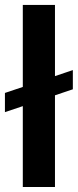

<svg xmlns="http://www.w3.org/2000/svg" viewBox="-25 -747 311 767"><path d="M266 -467V-390.3L-5.3 -299V-375.7ZM194.6 -727.3V0H66.1V-727.3Z"/></svg>

Font: InterMG SemiBold
Style: Regular
Weight: 600
Designer: Rasmus Andersson
Foundry: rsms
Version: Version 3.019;December 26, 2023;FontCreator 15.0.0.2955 64-b